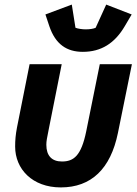

<svg xmlns="http://www.w3.org/2000/svg" viewBox="-20 -805 598 837"><path d="M341 -579C421 -579 480 -616 524 -691L554 -742L443 -785L397 -684C389 -680 372 -677 354 -677C338 -677 319 -680 309 -684L293 -785L178 -742L195 -691C222 -611 272 -579 341 -579ZM249 -525H109L54 -249C48 -217 46 -194 46 -166C46 -68 121 12 245 12C378 12 462 -69 494 -225L555 -525H415L356 -233C334 -125 301 -101 250 -101C206 -101 182 -126 182 -174C182 -190 185 -204 192 -239Z"/></svg>

Font: Braiins Sans
Style: Bold Italic
Weight: 700
Italic angle: -11.31°
Designer: Mike Abbink, Paul van der Laan, Pieter van Rosmalen, Jiri Chlebus, Lubos Buracinsky
Foundry: Bold Monday, Sudetype
Version: Version 1.000;hotconv 1.0.109;makeotfexe 2.5.65596